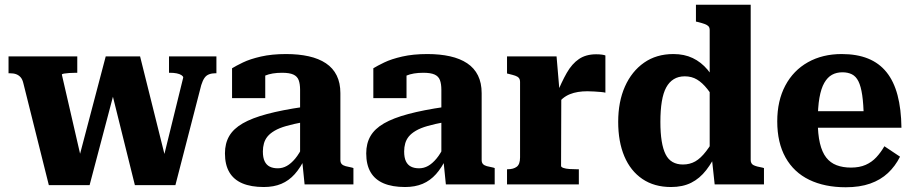

<svg xmlns="http://www.w3.org/2000/svg" viewBox="-20 -778 3855 810"><path d="M471 -425 442 -428 549 3H720L829 -419Q835 -438 842.5 -449Q850 -460 862 -464.5Q874 -469 889 -469H893V-540H693V-471H697Q713 -471 725.5 -468.5Q738 -466 745.5 -461Q753 -456 753 -451L660 -73L689 -67L571 -540H426L302 -69L332 -68L241 -463Q241 -466 249.5 -467.5Q258 -469 272 -470Q286 -471 301 -471H306V-540H16V-469H20Q37 -469 48 -465Q59 -461 67 -452Q75 -443 79 -425L186 3H358Z M1260 -327V-263Q1218 -255 1188 -246.5Q1158 -238 1138.5 -226.5Q1119 -215 1108.5 -202Q1098 -189 1093.5 -173Q1089 -157 1089 -139Q1089 -113 1096.5 -97.5Q1104 -82 1118 -75Q1132 -68 1152 -68Q1172 -68 1190 -78Q1208 -88 1225.5 -109Q1243 -130 1259 -164L1268 -113Q1248 -71 1223.5 -43.5Q1199 -16 1167 -2.5Q1135 11 1093 11Q1039 11 1002.5 -4.5Q966 -20 947.5 -51.5Q929 -83 929 -131Q929 -173 947 -204Q965 -235 1004 -257.5Q1043 -280 1106.5 -297Q1170 -314 1260 -327ZM1265 0 1254 -109 1246 -110V-399Q1246 -424 1240 -440Q1234 -456 1217.5 -463.5Q1201 -471 1170 -471Q1127 -471 1098.5 -459Q1070 -447 1058 -431Q1051 -437 1050.5 -445Q1050 -453 1055.5 -461Q1061 -469 1071.5 -474.5Q1082 -480 1099 -480V-364H959V-490Q975 -500 1005 -514.5Q1035 -529 1081 -539.5Q1127 -550 1187 -550Q1240 -550 1282.5 -540.5Q1325 -531 1355 -511Q1385 -491 1400.5 -459.5Q1416 -428 1416 -385V-103Q1416 -92 1421.5 -86Q1427 -80 1438 -77Q1449 -74 1465 -71L1471 -69V0Z M1856 -327V-263Q1814 -255 1784 -246.5Q1754 -238 1734.5 -226.5Q1715 -215 1704.5 -202Q1694 -189 1689.5 -173Q1685 -157 1685 -139Q1685 -113 1692.5 -97.5Q1700 -82 1714 -75Q1728 -68 1748 -68Q1768 -68 1786 -78Q1804 -88 1821.5 -109Q1839 -130 1855 -164L1864 -113Q1844 -71 1819.5 -43.5Q1795 -16 1763 -2.5Q1731 11 1689 11Q1635 11 1598.5 -4.5Q1562 -20 1543.5 -51.5Q1525 -83 1525 -131Q1525 -173 1543 -204Q1561 -235 1600 -257.5Q1639 -280 1702.5 -297Q1766 -314 1856 -327ZM1861 0 1850 -109 1842 -110V-399Q1842 -424 1836 -440Q1830 -456 1813.5 -463.5Q1797 -471 1766 -471Q1723 -471 1694.5 -459Q1666 -447 1654 -431Q1647 -437 1646.5 -445Q1646 -453 1651.5 -461Q1657 -469 1667.5 -474.5Q1678 -480 1695 -480V-364H1555V-490Q1571 -500 1601 -514.5Q1631 -529 1677 -539.5Q1723 -550 1783 -550Q1836 -550 1878.5 -540.5Q1921 -531 1951 -511Q1981 -491 1996.5 -459.5Q2012 -428 2012 -385V-103Q2012 -92 2017.5 -86Q2023 -80 2034 -77Q2045 -74 2061 -71L2067 -69V0Z M2534 -544V-387Q2527 -389 2514 -390Q2501 -391 2486.5 -392Q2472 -393 2458 -393Q2437 -393 2418.5 -390Q2400 -387 2384 -380.5Q2368 -374 2354.5 -363Q2341 -352 2329 -336L2326 -375Q2349 -432 2371 -470.5Q2393 -509 2422.5 -529Q2452 -549 2495 -549Q2509 -549 2519.5 -547.5Q2530 -546 2534 -544ZM2119 0V-64H2122Q2146 -64 2160 -74.5Q2174 -85 2174 -114V-432Q2174 -443 2169 -449Q2164 -455 2154 -458.5Q2144 -462 2127 -466L2119 -468V-540H2328L2341 -387L2348 -388L2347 -78Q2347 -73 2357 -69.5Q2367 -66 2382 -65Q2397 -64 2412 -64H2422V0Z M3147 -103Q3147 -87 3159.5 -81Q3172 -75 3196 -71L3203 -69V0H2995L2982 -121L2974 -115V-651Q2974 -662 2968.5 -667.5Q2963 -673 2952 -677Q2941 -681 2925 -685L2916 -687V-758H3147ZM2821 -550Q2867 -550 2902.5 -533Q2938 -516 2965 -484Q2992 -452 3011 -405L3009 -335Q2985 -376 2964 -402.5Q2943 -429 2920.5 -442.5Q2898 -456 2869 -456Q2842 -456 2822.5 -444Q2803 -432 2790.5 -409Q2778 -386 2772 -349.5Q2766 -313 2766 -264Q2766 -217 2771.5 -183Q2777 -149 2788 -127Q2799 -105 2817.5 -94.5Q2836 -84 2861 -84Q2890 -84 2913 -97Q2936 -110 2959 -140Q2982 -170 3009 -218L3010 -146Q2987 -96 2959.5 -60.5Q2932 -25 2896 -7Q2860 11 2811 11Q2740 11 2690 -23Q2640 -57 2614 -118.5Q2588 -180 2588 -264Q2588 -349 2616.5 -413Q2645 -477 2697 -513.5Q2749 -550 2821 -550Z M3430 -267Q3430 -212 3439 -174Q3448 -136 3465.5 -113.5Q3483 -91 3509.5 -81Q3536 -71 3570 -71Q3606 -71 3632 -82.5Q3658 -94 3677 -114.5Q3696 -135 3711 -161L3777 -117Q3757 -77 3726 -48Q3695 -19 3651 -3.5Q3607 12 3548 12Q3459 12 3394 -19.5Q3329 -51 3294 -113.5Q3259 -176 3259 -266Q3259 -353 3293 -417Q3327 -481 3388.5 -515.5Q3450 -550 3531 -550Q3595 -550 3642 -531Q3689 -512 3720 -473.5Q3751 -435 3766.5 -376.5Q3782 -318 3783 -239H3387V-309H3644L3624 -281Q3623 -339 3617.5 -376.5Q3612 -414 3601.5 -435Q3591 -456 3574 -464.5Q3557 -473 3534 -473Q3509 -473 3490 -462.5Q3471 -452 3457.5 -428.5Q3444 -405 3437 -365.5Q3430 -326 3430 -267Z"/></svg>

Font: Roboto Serif SemiCondensed
Style: Bold
Weight: 700
Width: 4
Designer: Greg Gazdowicz
Foundry: Commercial Type
Version: Version 1.007